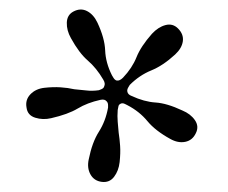

<svg xmlns="http://www.w3.org/2000/svg" viewBox="-20 -669 472 398"><path d="M295 -599Q308 -613 323 -617Q338 -621 349 -610Q361 -598 359 -583.5Q357 -569 343 -556Q318 -533 293.5 -523Q269 -513 249 -493Q249 -493 246 -488Q243 -483 244 -479Q245 -473 253 -470Q279 -458 302.5 -456.5Q326 -455 358 -440Q375 -433 384 -420Q393 -407 386 -393Q379 -378 364 -375Q349 -372 333 -381Q302 -398 285.5 -418Q269 -438 244 -451Q244 -451 239 -453.5Q234 -456 230 -454Q226 -452 225.5 -448.5Q225 -445 224 -441Q223 -428 224 -416.5Q225 -405 226 -394Q228 -381 229 -366.5Q230 -352 228 -333Q226 -315 216.5 -302.5Q207 -290 191 -292Q175 -294 167.5 -307.5Q160 -321 164 -339Q171 -374 185 -396Q199 -418 204 -446Q204 -446 204 -451Q204 -456 201 -459Q197 -464 188 -462Q161 -456 141 -444Q121 -432 86 -424Q69 -420 53 -425Q37 -430 35 -446Q32 -462 43 -473.5Q54 -485 72 -487Q90 -489 105.5 -488Q121 -487 134 -484Q147 -483 159 -481.5Q171 -480 185 -482Q185 -482 190 -484Q195 -486 196 -490Q199 -496 194 -504Q180 -528 162 -543.5Q144 -559 127 -590Q118 -606 118.5 -622Q119 -638 132 -645Q147 -653 160.5 -646Q174 -639 182 -622Q197 -590 198 -564.5Q199 -539 212 -513Q212 -513 215 -508Q218 -503 222 -502Q228 -501 235 -508Q254 -528 263 -550.5Q272 -573 295 -599Z"/></svg>

Font: Amiri Quran
Style: Regular
Weight: 400
Designer: Khaled Hosny
Version: Version 0.117